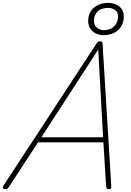

<svg xmlns="http://www.w3.org/2000/svg" viewBox="-63 -1303 915 1337"><path d="M-26 14Q-37 14 -41.5 8Q-46 2 -39 -10L611 -1003Q615 -1009 619.5 -1012Q624 -1015 633 -1015Q643 -1015 647 -1011.5Q651 -1008 651 -1000L712 -5Q713 6 709 10Q705 14 695 14Q685 14 681 10Q677 6 676 -4L657 -312H202L-1 -1Q-7 7 -12.5 10.5Q-18 14 -26 14ZM225 -347H655L621 -958ZM657 -1058Q632 -1058 607 -1069Q582 -1080 566.5 -1102.5Q551 -1125 551 -1157Q551 -1194 567.5 -1222Q584 -1250 616 -1266.5Q648 -1283 692 -1283Q718 -1283 743 -1272.5Q768 -1262 783.5 -1241Q799 -1220 799 -1187Q799 -1150 782 -1121Q765 -1092 733 -1075Q701 -1058 657 -1058ZM657 -1093Q707 -1093 733 -1120.5Q759 -1148 759 -1187Q759 -1220 737.5 -1234Q716 -1248 691 -1248Q640 -1248 615.5 -1222Q591 -1196 591 -1157Q591 -1126 613 -1109.5Q635 -1093 657 -1093Z"/></svg>

Font: Playwrite MX Thin
Style: Regular
Weight: 250
Designer: Veronika Burian, José Scaglione
Foundry: TypeTogether
Version: Version 1.002